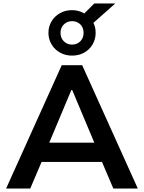

<svg xmlns="http://www.w3.org/2000/svg" viewBox="-20 -1078 823 1098"><path d="M15 0 333 -705H450L768 0H628L544 -197L602 -152H180L237 -197L153 0ZM388 -563 249 -232 224 -262H558L532 -232L393 -563ZM392 -760Q354 -760 323.5 -777Q293 -794 275 -824Q257 -854 257 -890Q257 -927 275 -956.5Q293 -986 323.5 -1003Q354 -1020 392 -1020Q412 -1020 429.5 -1015Q447 -1010 462 -1001L519 -1058H639L514 -947Q521 -934 524 -920Q527 -906 527 -890Q527 -854 509.5 -824Q492 -794 461.5 -777Q431 -760 392 -760ZM392 -823Q421 -823 439.5 -842Q458 -861 458 -890Q458 -920 439.5 -938.5Q421 -957 392 -957Q364 -957 345 -938Q326 -919 326 -890Q326 -861 345 -842Q364 -823 392 -823Z"/></svg>

Font: Nunito Sans 8pt
Style: Bold
Weight: 700
Version: Version 3.101;gftools[0.9.27]